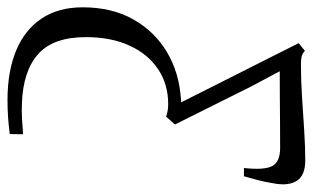

<svg xmlns="http://www.w3.org/2000/svg" viewBox="-215 -403 834 512"><g transform="rotate(90 202.0 -147.0)"><path d="M213 250Q136 250 80.8 227Q25.5 204 -4.5 159.2Q-34.5 114.5 -34.5 49.5Q-34.5 -27.5 -2.8 -84.5Q29 -141.5 84.2 -174.8Q139.5 -208 210.5 -212.5Q213 -213 215 -213Q217 -213 219 -213L61 -526.5L81.5 -543Q89.5 -536 97.5 -534.2Q105.5 -532.5 117 -532.5Q161.5 -532.5 206.2 -535.5Q251 -538.5 293.8 -541.2Q336.5 -544 374 -544Q413.5 -544 428 -521.8Q442.5 -499.5 435 -460Q431.5 -438 426.8 -419.5Q422 -401 416 -380.5H394Q400 -434 389 -455.5Q378 -477 340.5 -477Q311 -477 274.8 -476.8Q238.5 -476.5 202.5 -476.2Q166.5 -476 136 -476L176.5 -400L278 -196.5L257 -173Q248.5 -176 240.2 -177.2Q232 -178.5 223.5 -178.5Q171 -178.5 130.8 -151.8Q90.5 -125 67.8 -75.8Q45 -26.5 45 41Q45 128 90.2 168.2Q135.5 208.5 221 211.5Q243.5 212.5 263.5 211.2Q283.5 210 304 208.5L303.5 244Q280 247 258.2 248.5Q236.5 250 213 250Z"/></g></svg>

Font: Merriweather 72pt Light
Style: Italic
Weight: 300
Italic angle: -7.8°
Version: Version 2.101